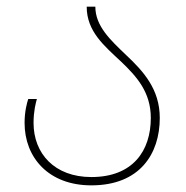

<svg xmlns="http://www.w3.org/2000/svg" viewBox="-20 -548 560 578"><path d="M255 10C401 10 461 -85 461 -193C461 -280 411 -334 360 -382C313 -427 267 -469 267 -528H241C241 -453 294 -410 345 -362C391 -318 434 -271 434 -193C434 -94 380 -15 255 -15C144 -15 81 -86 81 -178C81 -214 88 -239 91 -250H65C61 -238 54 -212 54 -178C54 -74 126 10 255 10Z"/></svg>

Font: Noto Sans Georgian Thin
Style: Regular
Weight: 100
Designer: Monotype Design Team, Akaki Razmadze
Foundry: Google LLC
Version: Version 2.005